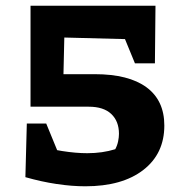

<svg xmlns="http://www.w3.org/2000/svg" viewBox="-20 -641 643 673"><path d="M279 12Q232 12 178.5 4Q125 -4 69 -20L95 -134Q151 -119 198.5 -111.5Q246 -104 286 -104Q339 -104 384 -118Q391 -131 394 -145.5Q397 -160 397 -172Q397 -216 370 -241.5Q343 -267 291 -267H87L145 -381H312Q431 -381 493.5 -335Q556 -289 556 -201Q556 -102 482 -45Q408 12 279 12ZM220 -18 69 -20 74 -208H142ZM87 -267V-621H208L201 -318ZM493 -502 145 -511 87 -621H493ZM453 -419 370 -621H525L523 -419Z"/></svg>

Font: Piazzolla Thin Black
Style: Regular
Weight: 900
Version: Version 2.005